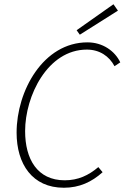

<svg xmlns="http://www.w3.org/2000/svg" viewBox="-20 -870 585 902"><path d="M280 12C353 12 411 -15 462 -61L442 -85C396 -46 347 -23 284 -23C155 -23 98 -123 98 -254C98 -420 204 -637 388 -637C448 -637 493 -606 518 -559L545 -577C520 -630 463 -671 391 -671C183 -671 58 -443 58 -247C58 -99 132 12 280 12ZM355 -707 534 -820 513 -850 340 -728Z"/></svg>

Font: Source Sans Pro Light
Style: Italic
Weight: 300
Italic angle: -11°
Designer: Paul D. Hunt
Foundry: Adobe Systems Incorporated
Version: Version 3.006;hotconv 1.0.111;makeotfexe 2.5.65597